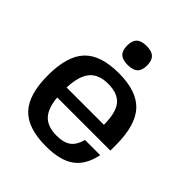

<svg xmlns="http://www.w3.org/2000/svg" viewBox="-198 -830 965 965"><g transform="rotate(45 285.0 -347.5)"><path d="M529.8 -204.1H151.9Q158.2 -131.8 190.2 -98.9Q222.2 -65.9 285.2 -65.9Q335.4 -65.9 362.3 -85.7Q389.2 -105.5 401.9 -151.9H509.8Q492.7 -67.4 439.2 -28.8Q385.7 9.8 285.2 9.8Q156.2 9.8 98.1 -51.8Q40 -113.3 40 -250Q40 -386.7 98.1 -448.2Q156.2 -509.8 285.2 -509.8Q413.6 -509.8 471.7 -446.5Q529.8 -383.3 529.8 -243.2ZM284.2 -434.1Q218.3 -434.1 185.8 -395.8Q153.3 -357.4 149.9 -272.9H415Q415 -358.9 384.3 -396.5Q353.5 -434.1 284.2 -434.1ZM287.1 -705.1Q323.7 -705.1 340.8 -688.7Q357.9 -672.4 357.9 -637.2Q357.9 -602.1 340.8 -585.9Q323.7 -569.8 286.1 -569.8Q249.5 -569.8 232.7 -586.2Q215.8 -602.5 215.8 -637.2Q215.8 -672.4 232.9 -688.7Q250 -705.1 287.1 -705.1Z"/></g></svg>

Font: Fivo Sans Modern Med
Style: Regular
Weight: 450
Designer: Alexander Slobzheninov
Foundry: Alexander Slobzheninov
Version: 1.0